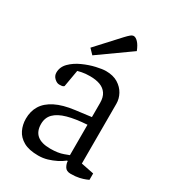

<svg xmlns="http://www.w3.org/2000/svg" viewBox="-176 -810 821 912"><g transform="rotate(30 235.0 -353.5)"><path d="M177 6Q126 6 96 -11Q66 -28 52.5 -56Q39 -84 39 -117Q39 -158 58 -189Q77 -220 117.5 -240.5Q158 -261 221 -269L307 -280V-358Q307 -389 294 -408Q281 -427 258 -435.5Q235 -444 203 -444Q177 -444 158 -440Q139 -436 137 -435L121 -343Q121 -342 116 -339Q111 -336 95 -336Q82 -336 68.5 -348.5Q55 -361 55 -379Q55 -410 78.5 -433.5Q102 -457 136.5 -472.5Q171 -488 204 -495.5Q237 -503 256 -503Q296 -503 322.5 -486.5Q349 -470 362.5 -445Q376 -420 376 -393V-65L446 -51V-16Q444 -15 432 -10Q420 -5 400.5 -0.5Q381 4 354 4Q330 4 321 -12Q312 -28 312 -42H308Q292 -29 271 -18.5Q250 -8 226.5 -1Q203 6 177 6ZM210 -51Q253 -51 281 -61.5Q309 -72 307 -71V-238Q244 -234 201 -222Q158 -210 136 -188Q114 -166 114 -131Q114 -51 210 -51ZM162 -535 136 -562 248 -684Q261 -698 270 -705.5Q279 -713 287 -713Q298 -713 311 -699.5Q324 -686 335 -658Z"/></g></svg>

Font: Faustina Light
Style: Regular
Weight: 300
Designer: Alfonso Garcia
Foundry: http://www.omnibus-type.com
Version: Version 1.200